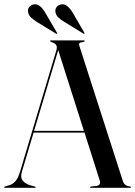

<svg xmlns="http://www.w3.org/2000/svg" viewBox="-22 -892 643 912"><path d="M147.5 -3Q147.5 0 144.5 0H1Q-2.5 0 -2.5 -3Q-2.5 -5 1.5 -6L24.5 -13Q38 -17 51 -31Q64 -45 73.5 -77.5L246 -654Q255 -683 223.5 -691.5Q215 -696.5 215 -697Q215 -700 219 -700H376.5Q380.5 -700 380.5 -697Q380.5 -694.5 372 -692Q357.5 -691 354.8 -686.8Q352 -682.5 356 -671L561.5 -32Q569 -8.5 595.5 -6.5Q600 -5.5 600 -3Q600 0 596.5 0H409Q405.5 0 405.5 -3Q405.5 -4.5 410.5 -6L437.5 -9Q459 -13.5 451.5 -35.5L379.5 -262H137.5L82 -76Q73.5 -49 86.2 -33.5Q99 -18 124.5 -11L143.5 -6Q147.5 -5 147.5 -3ZM140 -270.5H376.5L254.5 -654ZM325 -829 378 -737.5Q380.5 -734 379 -732Q377.5 -730.5 374 -732.5L283.5 -788Q266.5 -798 254.2 -809.8Q242 -821.5 241 -839Q240.5 -852 249.2 -861.2Q258 -870.5 272 -871.5Q286.5 -872.5 299.5 -861.2Q312.5 -850 325 -829ZM194.5 -829 248 -737.5Q250.5 -734 249 -732Q247.5 -730.5 243.5 -732.5L153 -788Q137 -798 124.5 -809.8Q112 -821.5 111 -839Q110 -852 119 -861.2Q128 -870.5 142 -871.5Q156.5 -872.5 169.5 -861.2Q182.5 -850 194.5 -829Z"/></svg>

Font: Fraunces 144pt S000
Style: Regular
Weight: 400
Version: Version 1.000; ttfautohint (v1.8.3)